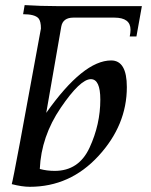

<svg xmlns="http://www.w3.org/2000/svg" viewBox="-20 -717 583 742"><path d="M191.4 -56.6Q284.7 -56.6 326.2 -146.5Q367.7 -236.3 367.7 -332Q367.7 -411.1 331.1 -411.1Q290 -411.1 214.6 -300.3Q139.2 -189.5 133.8 -64Q161.1 -56.6 191.4 -56.6ZM95.2 4.9Q65.4 4.9 25.4 -5.4Q32.7 -27.3 138.2 -606.9Q138.2 -634.8 128.9 -646Q114.7 -662.1 69.3 -662.1L75.2 -697.3Q137.7 -693.4 198.7 -693.4H528.3L507.3 -576.2H481.4Q484.4 -590.8 484.4 -602.1Q484.4 -648.9 421.9 -648.9H263.7Q223.1 -648.9 216.8 -614.3L158.7 -280.8Q301.8 -483.4 409.7 -483.4Q470.2 -483.4 470.2 -380.4Q470.2 -233.4 360.6 -114.3Q251 4.9 95.2 4.9Z"/></svg>

Font: Kelvinch
Style: Italic
Weight: 400
Italic angle: -10°
Designer: Paul James Miller
Foundry: High-Logic / Made with FontCreator
Version: Version 3.40;July 22, 2017;FontCreator 11.0.0.2388 64-bit